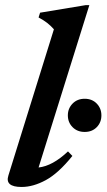

<svg xmlns="http://www.w3.org/2000/svg" viewBox="-20 -732 424 764"><path d="M194.5 -615.5Q181.5 -630 167.8 -640.8Q154 -651.5 133.5 -662.5L139.5 -681.5L320.5 -711.5H335.5L133.5 -65.5Q189 -71.5 250.5 -129.5L268 -111.5Q212.5 -42.5 162.2 -15.2Q112 12 66 12Q-1.5 12 13.5 -34ZM317 -207Q287.5 -207 268.8 -226Q250 -245 250 -273Q250 -300.5 268.8 -319.8Q287.5 -339 317 -339Q346.5 -339 365 -319.8Q383.5 -300.5 383.5 -273Q383.5 -245 365 -226Q346.5 -207 317 -207Z"/></svg>

Font: Newsreader 16pt SemiBold
Style: Italic
Weight: 600
Italic angle: -17°
Designer: Hugues Gentile
Foundry: Production Type
Version: Version 1.003; ttfautohint (v1.8.3)